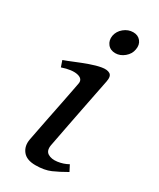

<svg xmlns="http://www.w3.org/2000/svg" viewBox="-189 -783 715 861"><g transform="rotate(30 169.0 -352.0)"><path d="M210 -598Q184 -598 170 -616Q156 -634 160 -659Q165 -685 186.5 -702.5Q208 -720 234 -720Q259 -720 273 -702.5Q287 -685 282 -659Q278 -634 256.5 -616Q235 -598 210 -598ZM151 16Q105 16 85 -9.5Q65 -35 72 -72Q75 -87 81.5 -121Q88 -155 96.5 -197.5Q105 -240 113.5 -282Q122 -324 128 -356Q134 -388 136 -398Q141 -424 111 -431Q81 -438 31 -421L20 -453Q40 -460 70 -472.5Q100 -485 132 -496.5Q164 -508 190.5 -512.5Q217 -517 231.5 -508Q246 -499 240 -469Q234 -439 225.5 -396Q217 -353 207.5 -305Q198 -257 189.5 -213Q181 -169 175 -137.5Q169 -106 167 -96Q162 -66 180.5 -54.5Q199 -43 228.5 -47Q258 -51 283 -65L299 -34Q261 -12 229 2Q197 16 151 16Z"/></g></svg>

Font: Wittgenstein-Italic Regular
Style: Italic
Weight: 400
Italic angle: -11°
Designer: Jörg Drees
Foundry: Jörg Drees
Version: Version 1.000; ttfautohint (v1.8.4.7-5d5b)